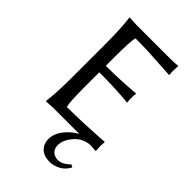

<svg xmlns="http://www.w3.org/2000/svg" viewBox="-258 -739 1054 1054"><g transform="rotate(45 269.0 -212.0)"><path d="M344.2 224.1Q280.3 224.1 258.3 176.3Q251 159.2 251 139.2Q251 83 308.6 30.3Q328.6 12.7 351.1 0H147L95.2 2.9L94.2 0Q104 -68.4 104 -200.2V-444.8Q104 -573.7 94.2 -645L96.2 -647.9Q98.1 -647.9 147 -645H410.2Q446.3 -645 470.2 -647.9L472.2 -645Q470.2 -617.2 470.2 -606.9Q470.2 -596.2 472.2 -581.1L470.2 -577.1Q470.2 -577.1 295.4 -587.4Q242.7 -589.4 198.2 -588.9Q190.4 -561.5 189.9 -444.8V-367.2Q295.9 -367.2 413.1 -377L416 -374Q413.1 -360.4 413.1 -341.8Q413.1 -323.2 416 -310.1L413.1 -307.1Q314.5 -316.9 189.9 -316.9V-200.2Q189.9 -84.5 198.2 -56.2Q258.3 -56.2 328.6 -59.1Q398.9 -62 439.5 -64.9L480 -67.9L481.9 -64Q480 -47.9 480 -30.8Q480 -25.4 481.9 0L480 2.9Q461.4 1 438 0Q373 3.9 333 63Q311 95.7 311 126Q311 165.5 344.2 180.2Q356 185.1 369.1 185.1Q405.3 184.1 439 148.9L454.1 157.2Q426.8 210.4 364.7 222.2Q354 224.1 344.2 224.1Z"/></g></svg>

Font: Linux Biolinum Capitals O
Style: Small Caps
Weight: 400
Designer: Philipp H. Poll
Foundry: Philipp H. Poll
Version: Version 1.0.4